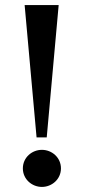

<svg xmlns="http://www.w3.org/2000/svg" viewBox="-20 -725 360 756"><path d="M124 -184 77 -705H211L164 -184ZM70 -62C70 -105 106 -135 145 -135C184 -135 220 -105 220 -62C220 -19 184 11 145 11C106 11 70 -19 70 -62Z"/></svg>

Font: Ortica Linear
Style: Bold
Weight: 700
Designer: Benedetta Bovani
Foundry: Collletttivo
Version: Version 2.000;Glyphs 3.1.2 (3151)